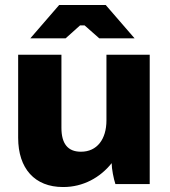

<svg xmlns="http://www.w3.org/2000/svg" viewBox="-20 -740 682 772"><path d="M521 -586 405 -720H218L102 -586H244L302 -638H320L379 -586ZM233 12H235C314 12 383 -26 429 -84C429 -61 437 -21 444 0H582V-520H408V-256C408 -180 370 -130 306 -130H305C253 -130 227 -162 227 -226V-520H53V-186C53 -62 120 12 233 12Z"/></svg>

Font: Fixel Display ExtraBold
Style: Regular
Weight: 800
Designer: AlfaBravo + MacPaw
Foundry: Kyrylo Tkachov, Marchela Mozhyna, Serhii Makarenko, Maria Weinstein, Zakhar Kryvoshyya
Version: Version 1.211